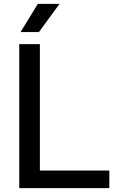

<svg xmlns="http://www.w3.org/2000/svg" viewBox="-20 -967 588 987"><path d="M79 0V-740H185V-90.5H542V0ZM85.5 -802 174.5 -947H286L180 -802Z"/></svg>

Font: Encode Sans SC Medium
Style: Regular
Weight: 500
Version: Version 3.002